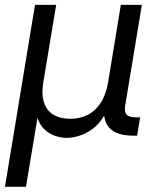

<svg xmlns="http://www.w3.org/2000/svg" viewBox="-32 -542 613 767"><path d="M-12.2 204.1 107.9 -522.5H192.4L141.1 -213.9Q132.8 -162.1 144.8 -129.6Q156.7 -97.2 183.8 -82.3Q210.9 -67.4 248 -67.4Q286.1 -67.4 317.1 -82.5Q348.1 -97.7 369.6 -130.1Q391.1 -162.6 399.9 -213.9L450.7 -522.5H534.7L468.3 -121.6Q463.9 -94.2 474.1 -83.7Q484.4 -73.2 514.2 -73.2H527.8L515.6 0H501Q433.6 0 405 -31Q376.5 -62 386.2 -121.6L394.5 -170.9H414.6Q405.8 -116.7 385 -81.5Q364.3 -46.4 337.6 -26.9Q311 -7.3 283.7 0.7Q256.3 8.8 234.4 8.8Q212.4 8.8 188 0.7Q163.6 -7.3 143.6 -27.1Q123.5 -46.9 114.5 -81.8Q105.5 -116.7 114.3 -170.9H134.3L71.8 204.1Z"/></svg>

Font: Inter 28pt
Style: Italic
Weight: 400
Italic angle: -9.3988°
Designer: Rasmus Andersson
Foundry: rsms
Version: Version 4.001;git-66647c0bb